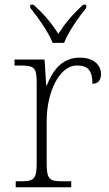

<svg xmlns="http://www.w3.org/2000/svg" viewBox="-20 -786 459 806"><path d="M201 -606H249C266 -651 311 -715 342 -753V-766H329C281 -722 255 -690 225 -644C195 -690 169 -722 121 -766H107V-753C138 -715 184 -651 201 -606ZM46 0H279V-25H246C189 -25 176 -30 176 -100V-280C176 -393 226 -511 303 -511C347 -511 368 -492 368 -434C393 -434 404 -452 404 -475C404 -515 371 -544 315 -544C236 -544 200 -485 176 -427H174L167 -536H41V-511H56C123 -511 134 -506 134 -439V-101C134 -30 120 -25 64 -25H46Z"/></svg>

Font: Noto Serif Gurmukhi ExtraLight
Style: Regular
Weight: 200
Designer: Vaibhav Singh and the Monotype Design Team
Foundry: Monotype Imaging Inc.
Version: Version 2.004